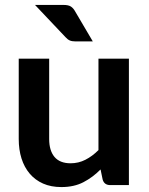

<svg xmlns="http://www.w3.org/2000/svg" viewBox="-20 -751 604 779"><path d="M503 -513V0H427.5Q403 0 396.5 -22.5L388 -63.5Q356.5 -31.5 318.5 -11.8Q280.5 8 229 8Q187 8 154.8 -6.2Q122.5 -20.5 100.5 -46.5Q78.5 -72.5 67.2 -108.2Q56 -144 56 -187V-513H179.5V-187Q179.5 -140 201.2 -114.2Q223 -88.5 266.5 -88.5Q298.5 -88.5 326.5 -102.8Q354.5 -117 379.5 -142V-513ZM237.5 -731Q258 -731 268 -724.2Q278 -717.5 285 -704.5L356.5 -583H286Q272 -583 263.2 -586.8Q254.5 -590.5 245.5 -600.5L122 -731Z"/></svg>

Font: LatoLatin
Style: Bold
Weight: 700
Designer: Lukasz Dziedzic with Adam Twardoch and Botio Nikoltchev
Foundry: tyPoland Lukasz Dziedzic
Version: Version 2.015; 2015-08-06; http://www.latofonts.com/